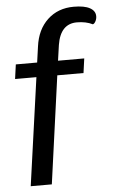

<svg xmlns="http://www.w3.org/2000/svg" viewBox="-55 -823 517 861"><g transform="rotate(-5 203.5 -392.5)"><path d="M407 -734Q407 -722 401.5 -711.5Q396 -701 389 -699Q359 -714 318 -714Q244 -714 229 -620L219 -550H337L328 -485H210L143 0H48L116 -485H20L29 -550H125L135 -621Q145 -697 192 -741Q239 -785 310 -785Q358 -785 382.5 -771.5Q407 -758 407 -734Z"/></g></svg>

Font: Krub Medium
Style: Italic
Weight: 500
Italic angle: -8°
Designer: Ekaluck Peanpanawate
Foundry: Cadson Demak Co.,Ltd.
Version: Version 1.000; ttfautohint (v1.6)